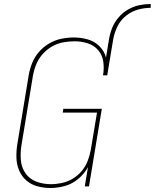

<svg xmlns="http://www.w3.org/2000/svg" viewBox="-20 -930 772 958"><path d="M232 8Q267 8 303.5 -2Q340 -12 370 -37Q400 -62 419 -96L403 0H424L488 -387H296L293 -368H464L433 -182Q428 -154 417.5 -127Q407 -100 388 -77Q369 -54 343 -38.5Q317 -23 289 -17Q261 -11 233 -11Q196 -11 162 -23.5Q128 -36 107.5 -65Q87 -94 84 -131Q81 -168 87 -205L144 -550Q149 -579 160 -607Q171 -635 191.5 -658.5Q212 -682 238.5 -697.5Q265 -713 294 -718.5Q323 -724 352 -724Q386 -724 417.5 -714Q449 -704 470 -679.5Q491 -655 495.5 -621.5Q500 -588 494 -554H515L545 -735Q551 -767 566 -798Q581 -829 608.5 -851Q636 -873 668 -882Q700 -891 732 -891V-910Q704 -910 675 -904Q646 -898 619 -882.5Q592 -867 571.5 -843Q551 -819 540 -791.5Q529 -764 524 -735L509 -643Q500 -676 475.5 -700Q451 -724 417.5 -733.5Q384 -743 348 -743Q317 -743 285.5 -736.5Q254 -730 225 -713Q196 -696 174 -670.5Q152 -645 140 -614.5Q128 -584 123 -553L66 -208Q61 -175 62 -142Q63 -109 75.5 -79.5Q88 -50 111.5 -29.5Q135 -9 166.5 -0.5Q198 8 232 8Z"/></svg>

Font: Iosevka Sparkle Thin Oblique
Style: Regular
Weight: 100
Italic angle: -9°
Designer: Belleve Invis
Foundry: Belleve Invis
Version: Version 4.5.0; ttfautohint (v1.8.3)